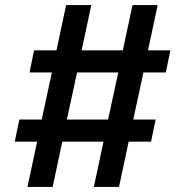

<svg xmlns="http://www.w3.org/2000/svg" viewBox="-20 -735 729 755"><path d="M88 0H187L225 -178H387L349 0H448L486 -178H574L592 -265H504L544 -450H632L650 -537H562L600 -715H501L463 -537H301L339 -715H240L202 -537H114L96 -450H184L144 -265H56L38 -178H126ZM243 -265 283 -450H445L405 -265Z"/></svg>

Font: LaHaus Display SemiBold
Style: Regular
Weight: 600
Designer: We are Make, BastardaType, Dalton Maag Ltd
Foundry: BastardaType, Dalton Maag Ltd
Version: Version 3.100;Glyphs 3.3 (3331)